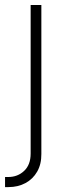

<svg xmlns="http://www.w3.org/2000/svg" viewBox="-41 -556 269 780"><path d="M83.5 -535.6H127V69.3Q127.4 110.8 110.1 141.1Q92.8 171.4 62.5 187.7Q32.2 204.1 -6.8 204.1H-20.5V163.1H-7.8Q30.8 163.1 57.1 138.2Q83.5 113.3 83.5 67.9Z"/></svg>

Font: Inter 20pt ExtraLight
Style: Regular
Weight: 250
Version: Version 4.001;git-66647c0bb